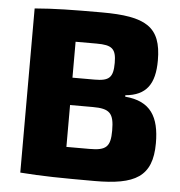

<svg xmlns="http://www.w3.org/2000/svg" viewBox="-51 -747 755 804"><g transform="rotate(5 326.5 -345.0)"><path d="M473 -355V-361C561 -369 596 -419 596 -518C596 -660 530 -698 344 -698C219 -698 147 -697 63 -690V0C156 7 234 8 376 8C545 8 618 -30 618 -172C618 -282 581 -346 473 -355ZM417 -492C417 -430 400 -415 339 -415H246V-566H334C399 -566 417 -552 417 -492ZM343 -124H246V-300H341C413 -300 431 -282 431 -209C431 -140 413 -124 343 -124Z"/></g></svg>

Font: Exo 2 Extra Bold
Style: Regular
Weight: 800
Designer: Natanael Gama
Version: Version 1.001;PS 001.001;hotconv 1.0.88;makeotf.lib2.5.64775